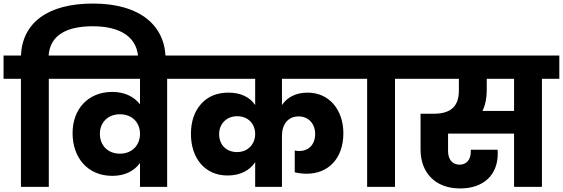

<svg xmlns="http://www.w3.org/2000/svg" viewBox="-37 -1053 3172 1082"><path d="M81 -609V0H238V-609H336V-740H237C245 -852 334 -905 486 -905C645 -905 742 -841 742 -716V-702H896V-720C896 -908 753 -1033 487 -1033C231 -1033 89 -924 81 -740H-17V-609Z M302 -609H752V-465C717 -510 663 -535 596 -535C458 -535 372 -437 372 -303C372 -164 457 -62 596 -62C664 -62 717 -87 752 -134V0H905V-609H1003V-740H302ZM526 -299C526 -364 572 -409 639 -409C710 -409 752 -360 752 -299V-298C752 -238 710 -187 639 -187C572 -187 526 -232 526 -299Z M969 -609H1401V-461C1372 -505 1320 -531 1251 -531C1186 -531 1134 -510 1096 -467C1058 -424 1039 -368 1039 -298C1039 -160 1119 -64 1245 -64C1316 -64 1370 -92 1401 -139V0H1552V-288C1552 -351 1585 -397 1646 -397C1702 -397 1739 -355 1739 -298C1739 -238 1702 -202 1649 -202C1640 -202 1631 -203 1624 -205V-82C1645 -77 1668 -74 1692 -74C1812 -74 1898 -159 1898 -302C1898 -430 1822 -531 1696 -531C1631 -531 1581 -505 1552 -461V-609H1968V-740H969ZM1227 -370C1246 -389 1271 -398 1300 -398C1363 -398 1401 -353 1401 -298C1401 -243 1362 -196 1299 -196C1239 -196 1198 -236 1198 -297C1198 -327 1208 -351 1227 -370Z M2032 -609V0H2189V-609H2287V-740H1934V-609Z M2253 -609H2549V-543C2549 -460 2510 -412 2407 -412H2333V-210C2333 -84 2412 9 2556 9C2688 9 2768 -67 2768 -187C2768 -196 2768 -203 2767 -209H2616V-196C2616 -155 2593 -125 2553 -125C2510 -125 2488 -157 2488 -202V-300H2860V0H3017V-609H3115V-740H2253ZM2682 -428C2698 -461 2706 -500 2706 -543V-609H2860V-428Z"/></svg>

Font: Poppins
Style: Bold
Weight: 700
Designer: Ninad Kale (Devanagari), Jonny Pinhorn (Latin)
Foundry: Indian Type Foundry
Version: 4.004